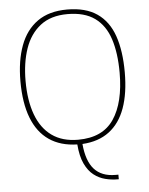

<svg xmlns="http://www.w3.org/2000/svg" viewBox="-61 -775 809 1043"><g transform="rotate(-5 343.0 -253.5)"><path d="M537 218Q504 218 470.5 209.5Q437 201 408.5 179Q380 157 360.5 116Q341 75 336 10Q245 8 183 -34.5Q121 -77 89.5 -158.5Q58 -240 58 -359Q58 -470 88.5 -552.5Q119 -635 182.5 -680Q246 -725 344 -725Q445 -725 507.5 -682Q570 -639 598.5 -557Q627 -475 627 -358Q627 -244 598 -163.5Q569 -83 510.5 -39Q452 5 364 10Q368 56 380 90.5Q392 125 412 147.5Q432 170 461 181.5Q490 193 528 193H544V218ZM343 -15Q477 -15 538 -105.5Q599 -196 599 -358Q599 -466 574 -542.5Q549 -619 493 -659.5Q437 -700 344 -700Q253 -700 196 -655.5Q139 -611 112.5 -534Q86 -457 86 -358Q86 -251 114.5 -174Q143 -97 200 -56Q257 -15 343 -15Z"/></g></svg>

Font: Noto Serif Thai Thin
Style: Regular
Weight: 250
Version: Version 2.001